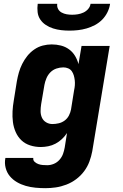

<svg xmlns="http://www.w3.org/2000/svg" viewBox="-20 -760 640 1003"><path d="M217 223Q191 223 165 220.5Q139 218 114.5 211Q90 204 68.5 191.5Q47 179 31.5 160.5Q16 142 9.5 117Q3 92 8 66V65H154Q152 77 160.5 85Q169 93 180 97Q191 101 203 102Q215 103 227 103Q244 103 261 96Q278 89 290.5 75Q303 61 309 44.5Q315 28 318 11L330 -65Q319 -48 303.5 -33.5Q288 -19 270 -9.5Q252 0 232 4Q212 8 193 8Q164 8 137.5 -0.5Q111 -9 92 -27Q73 -45 62 -70Q51 -95 47.5 -122.5Q44 -150 45.5 -178.5Q47 -207 52 -235L68 -335Q72 -358 78.5 -381Q85 -404 96 -426Q107 -448 122.5 -467.5Q138 -487 159 -501.5Q180 -516 203.5 -522Q227 -528 250 -528Q275 -528 298.5 -522Q322 -516 341 -502Q360 -488 372 -468Q384 -448 390 -425L406 -520H553L462 30Q457 57 447 84Q437 111 419.5 134.5Q402 158 378 176Q354 194 326.5 204.5Q299 215 271.5 219Q244 223 217 223ZM254 -112Q270 -112 287 -116Q304 -120 318 -130.5Q332 -141 340 -156.5Q348 -172 351 -188L367 -288Q370 -301 371 -314.5Q372 -328 370.5 -341Q369 -354 365.5 -366Q362 -378 355 -388Q348 -398 336 -403Q324 -408 311 -408Q293 -408 275 -402Q257 -396 243.5 -382.5Q230 -369 222.5 -351Q215 -333 212 -316L195 -216Q192 -197 192 -179Q192 -161 199 -145.5Q206 -130 221 -121Q236 -112 254 -112ZM343 -600Q321 -600 299.5 -602.5Q278 -605 257.5 -611.5Q237 -618 219.5 -629.5Q202 -641 190.5 -658Q179 -675 176.5 -696.5Q174 -718 177 -740H279Q277 -725 283.5 -713Q290 -701 302 -694.5Q314 -688 328 -685.5Q342 -683 357 -683Q372 -683 387 -685.5Q402 -688 416 -694.5Q430 -701 440.5 -713Q451 -725 453 -740H555Q552 -718 541.5 -696.5Q531 -675 514.5 -658Q498 -641 476.5 -629.5Q455 -618 432.5 -611.5Q410 -605 387.5 -602.5Q365 -600 343 -600Z"/></svg>

Font: Iosevka Aile Heavy
Style: Italic
Weight: 900
Italic angle: -9°
Designer: Belleve Invis
Foundry: Belleve Invis
Version: Version 31.1.0; ttfautohint (v1.8.4)